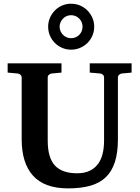

<svg xmlns="http://www.w3.org/2000/svg" viewBox="-20 -1019 769 1055"><path d="M649.9 -615.2Q641.6 -614.3 634.8 -608.4Q627.9 -602.5 627.9 -592.8V-253.9Q627.9 -180.2 611.3 -128.7Q594.7 -77.1 561 -44.9Q527.3 -12.7 475.8 1.7Q424.3 16.1 354 16.1Q225.1 16.1 162.1 -53Q99.1 -122.1 99.1 -253.9V-592.8Q99.1 -602.5 92 -608.4Q85 -614.3 76.2 -615.2L22 -620.1V-670.9H317.9V-620.1L264.2 -615.2Q255.9 -614.3 249 -608.4Q242.2 -602.5 242.2 -592.8V-246.1Q242.2 -152.3 281.7 -109.6Q321.3 -66.9 403.8 -66.9Q443.4 -66.9 471.2 -79.8Q499 -92.8 517.1 -116.2Q535.2 -139.6 543.5 -172.6Q551.8 -205.6 551.8 -246.1V-592.8Q551.8 -602.5 545.4 -608.4Q539.1 -614.3 529.8 -615.2L473.1 -620.1V-670.9H703.1V-620.1ZM433.6 -872.1Q433.6 -885.3 428.7 -896.7Q423.8 -908.2 415.3 -917Q406.7 -925.8 395.3 -930.7Q383.8 -935.5 370.6 -935.5Q357.9 -935.5 346.4 -930.7Q335 -925.8 326.4 -917Q317.9 -908.2 312.7 -896.7Q307.6 -885.3 307.6 -872.1Q307.6 -858.9 312.7 -847.4Q317.9 -835.9 326.4 -827.4Q335 -818.8 346.4 -814Q357.9 -809.1 370.6 -809.1Q383.8 -809.1 395.3 -814Q406.7 -818.8 415.3 -827.4Q423.8 -835.9 428.7 -847.4Q433.6 -858.9 433.6 -872.1ZM497.6 -872.1Q497.6 -845.7 487.5 -822.8Q477.5 -799.8 460.2 -782.7Q442.9 -765.6 419.9 -755.9Q397 -746.1 370.6 -746.1Q344.7 -746.1 321.8 -755.9Q298.8 -765.6 281.7 -782.7Q264.6 -799.8 254.6 -822.8Q244.6 -845.7 244.6 -872.1Q244.6 -898.4 254.6 -921.4Q264.6 -944.3 281.7 -961.7Q298.8 -979 321.8 -988.8Q344.7 -998.5 370.6 -998.5Q397 -998.5 419.9 -988.8Q442.9 -979 460.2 -961.7Q477.5 -944.3 487.5 -921.4Q497.6 -898.4 497.6 -872.1Z"/></svg>

Font: Charis SIL
Style: Bold
Weight: 700
Foundry: SIL International
Version: Version 4.112